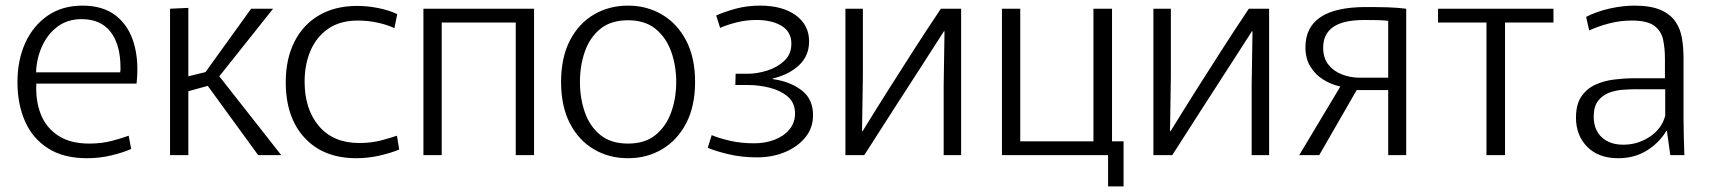

<svg xmlns="http://www.w3.org/2000/svg" viewBox="-20 -551 6072 682"><path d="M289 11Q205 11 150 -24.5Q95 -60 68.5 -121Q42 -182 42 -259Q42 -338 70 -399Q98 -460 149.5 -495.5Q201 -531 273 -531Q346 -531 391.5 -495.5Q437 -460 455.5 -397.5Q474 -335 465 -254H109Q106 -193 125 -145Q144 -97 187 -69Q230 -41 297 -41Q342 -41 379 -51Q416 -61 437 -69L446 -22Q420 -10 377.5 0.5Q335 11 289 11ZM270 -483Q220 -483 184.5 -456.5Q149 -430 129.5 -387Q110 -344 108 -294H407Q408 -299 408 -303.5Q408 -308 408 -311Q408 -392 373 -437.5Q338 -483 270 -483Z M584 -520 649 -523V-280L710 -295L872 -520H950L759 -280L979 0H897L718 -246L649 -227V0H584Z M1246 11Q1129 11 1062 -61.5Q995 -134 995 -259Q995 -341 1025.5 -402Q1056 -463 1113 -496.5Q1170 -530 1249 -530Q1285 -530 1323 -522.5Q1361 -515 1391 -501L1381 -451Q1356 -463 1321.5 -470.5Q1287 -478 1251 -478Q1188 -478 1146 -449Q1104 -420 1083 -371Q1062 -322 1062 -261Q1062 -163 1113 -103Q1164 -43 1256 -43Q1299 -43 1334.5 -52.5Q1370 -62 1390 -69L1398 -20Q1373 -9 1331 1Q1289 11 1246 11Z M1484 0V-520H1877V0H1812V-471H1549V0Z M2211 11Q2143 11 2089 -21Q2035 -53 2004 -113.5Q1973 -174 1973 -260Q1973 -346 2004 -406.5Q2035 -467 2089 -499Q2143 -531 2211 -531Q2278 -531 2332 -499Q2386 -467 2417.5 -406.5Q2449 -346 2449 -260Q2449 -174 2417.5 -113.5Q2386 -53 2332 -21Q2278 11 2211 11ZM2211 -41Q2271 -41 2308.5 -71.5Q2346 -102 2364 -152Q2382 -202 2382 -260Q2382 -318 2364 -368Q2346 -418 2308.5 -448.5Q2271 -479 2211 -479Q2150 -479 2112.5 -448.5Q2075 -418 2057.5 -368Q2040 -318 2040 -260Q2040 -202 2057.5 -152Q2075 -102 2112.5 -71.5Q2150 -41 2211 -41Z M2669 8Q2615 8 2568.5 -3Q2522 -14 2494 -26L2508 -71Q2534 -60 2573 -51Q2612 -42 2659 -42Q2698 -42 2731 -54.5Q2764 -67 2784 -91Q2804 -115 2804 -148Q2804 -186 2778 -208Q2752 -230 2713.5 -239.5Q2675 -249 2638 -249H2592L2593 -289H2636Q2668 -289 2704 -300Q2740 -311 2765.5 -334.5Q2791 -358 2791 -396Q2791 -438 2756.5 -459Q2722 -480 2667 -480Q2630 -480 2596.5 -471.5Q2563 -463 2538 -452L2524 -496Q2553 -509 2593 -520Q2633 -531 2680 -531Q2760 -531 2807 -496.5Q2854 -462 2854 -404Q2854 -354 2819.5 -320.5Q2785 -287 2725 -272V-270Q2785 -262 2826.5 -231Q2868 -200 2868 -142Q2868 -97 2841 -63.5Q2814 -30 2769 -11Q2724 8 2669 8Z M2983 0V-520H3045V-281L3042 -85H3044Q3095 -168 3138.5 -236.5Q3182 -305 3225.5 -373Q3269 -441 3322 -520H3394V0H3332V-248L3335 -440H3333Q3301 -390 3256.5 -321Q3212 -252 3159 -170Q3106 -88 3050 0Z M3539 0V-520H3604V-49H3864V-520H3930V-49H3971V111H3916V0Z M4077 0V-520H4139V-281L4136 -85H4138Q4189 -168 4232.5 -236.5Q4276 -305 4319.5 -373Q4363 -441 4416 -520H4488V0H4426V-248L4429 -440H4427Q4395 -390 4350.5 -321Q4306 -252 4253 -170Q4200 -88 4144 0Z M4595 0 4740 -242V-244Q4708 -251 4680 -268.5Q4652 -286 4634.5 -314.5Q4617 -343 4617 -383Q4617 -526 4832 -526Q4877 -526 4910 -525Q4943 -524 4975 -520V0H4911V-231H4799L4666 0ZM4810 -275H4911V-477Q4895 -479 4875.5 -479.5Q4856 -480 4827 -480Q4751 -480 4715.5 -455Q4680 -430 4680 -382Q4680 -345 4698.5 -321.5Q4717 -298 4747 -286.5Q4777 -275 4810 -275Z M5260 0V-471H5088V-520H5498V-471H5326V0Z M5728 11Q5658 11 5618 -29.5Q5578 -70 5578 -133Q5578 -180 5597 -208Q5616 -236 5646.5 -250Q5677 -264 5713.5 -268.5Q5750 -273 5784 -273H5894V-343Q5894 -379 5887.5 -410Q5881 -441 5856 -459.5Q5831 -478 5776 -478Q5735 -478 5696.5 -468Q5658 -458 5625 -443L5614 -491Q5653 -511 5699 -521Q5745 -531 5785 -531Q5844 -531 5879 -515.5Q5914 -500 5931.5 -474Q5949 -448 5954.5 -415Q5960 -382 5960 -345V-130Q5960 -101 5961 -65Q5962 -29 5963 0H5913L5901 -86H5899Q5874 -44 5830 -16.5Q5786 11 5728 11ZM5746 -37Q5798 -37 5840.5 -65.5Q5883 -94 5895 -140V-234H5791Q5769 -234 5743 -232Q5717 -230 5694 -221Q5671 -212 5656 -192Q5641 -172 5641 -137Q5641 -90 5669.5 -63.5Q5698 -37 5746 -37Z"/></svg>

Font: Murecho Light
Style: Regular
Weight: 300
Designer: Neil Summerour
Foundry: Positype
Version: Version 1.010; ttfautohint (v1.8.3)